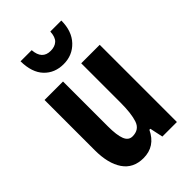

<svg xmlns="http://www.w3.org/2000/svg" viewBox="-230 -860 962 962"><g transform="rotate(-45 250.5 -379.5)"><path d="M445 -547V0H342L327 -70H320Q282 10 199 10Q127 10 90.5 -43.5Q54 -97 54 -191V-547H185V-229Q185 -167 197 -136.5Q209 -106 237 -106Q285 -106 299.5 -148.5Q314 -191 314 -269V-547ZM395 -769Q395 -694 353.5 -650Q312 -606 249 -606Q186 -606 146.5 -647.5Q107 -689 106 -769H185Q190 -699 250 -699Q280 -699 297.5 -715Q315 -731 317 -769Z"/></g></svg>

Font: Noto Sans Lao ExtraCondensed
Style: Bold
Weight: 700
Width: 2
Designer: Monotype Design Team
Foundry: Monotype Imaging Inc.
Version: Version 2.003; ttfautohint (v1.8.4.7-5d5b)